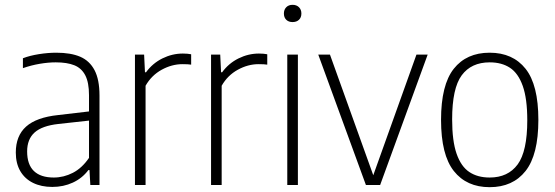

<svg xmlns="http://www.w3.org/2000/svg" viewBox="-20 -767 2299 796"><path d="M392.5 -371V0H354.5L351 -62H346.5Q321 -28 282 -10Q243 8 197 8Q151 8 117 -8.8Q83 -25.5 64.2 -57.5Q45.5 -89.5 45.5 -134.5Q45.5 -204 88.2 -242.2Q131 -280.5 221 -290L349 -305V-372.5Q349 -425 333.5 -454.8Q318 -484.5 288 -496.5Q258 -508.5 211 -508.5Q180 -508.5 144.8 -502.5Q109.5 -496.5 75 -484.5V-525.5Q103.5 -536.5 141.2 -542.5Q179 -548.5 213.5 -548.5Q273.5 -548.5 312.5 -531.8Q351.5 -515 372 -476Q392.5 -437 392.5 -371ZM349 -112.5V-267L221.5 -253Q154.5 -245.5 123.5 -217.8Q92.5 -190 92.5 -139Q92.5 -85 120.5 -58Q148.5 -31 203 -31Q244 -31 282 -50.5Q320 -70 349 -112.5Z M539.5 -540.5H577.5L581 -467.5H585.5Q612.5 -504.5 653.2 -524.8Q694 -545 738 -545Q758 -545 772.5 -542V-499Q760.5 -501 736.5 -501Q692.5 -501 650.2 -477.8Q608 -454.5 583.5 -411.5V0H539.5Z M855 -540.5H893L896.5 -467.5H901Q928 -504.5 968.8 -524.8Q1009.5 -545 1053.5 -545Q1073.5 -545 1088 -542V-499Q1076 -501 1052 -501Q1008 -501 965.8 -477.8Q923.5 -454.5 899 -411.5V0H855Z M1171 0V-540.5H1215V0ZM1157 -711Q1157 -727 1166.8 -737Q1176.5 -747 1193 -747Q1209.5 -747 1219.5 -737Q1229.5 -727 1229.5 -711Q1229.5 -694.5 1219.5 -685Q1209.5 -675.5 1193 -675.5Q1176.5 -675.5 1166.8 -685Q1157 -694.5 1157 -711Z M1706.5 -540.5H1753L1556 0H1497L1299.5 -540.5H1348L1527.5 -40.5Z M1808.5 -270Q1808.5 -415 1861.2 -481.8Q1914 -548.5 2010 -548.5Q2106 -548.5 2159 -481.8Q2212 -415 2212 -270Q2212 -125.5 2159 -58.2Q2106 9 2010 9Q1914.5 9 1861.5 -58Q1808.5 -125 1808.5 -270ZM2166 -268.5Q2166 -358 2147.2 -410.8Q2128.5 -463.5 2094.2 -486Q2060 -508.5 2010 -508.5Q1934 -508.5 1894.2 -454.8Q1854.5 -401 1854.5 -272Q1854.5 -182.5 1873 -129.5Q1891.5 -76.5 1925.8 -53.8Q1960 -31 2010 -31Q2086 -31 2126 -85.2Q2166 -139.5 2166 -268.5Z"/></svg>

Font: Encode Sans Semi Condensed ExLight
Style: Regular
Weight: 275
Width: 4
Designer: Multiple Designers
Foundry: Impallari Type
Version: Version 2.000